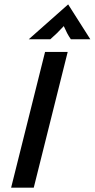

<svg xmlns="http://www.w3.org/2000/svg" viewBox="-20 -864 436 884"><path d="M31.2 0 187.5 -625H291.7L135.4 0ZM112.5 -683.3 293.8 -843.8 395.8 -683.3H306.2Q296.5 -697.2 289.2 -711.1Q281.9 -725 273.6 -743.8Q256.2 -725 242 -711.1Q227.8 -697.2 211.8 -683.3Z"/></svg>

Font: Afacad Medium
Style: Italic
Weight: 500
Italic angle: -14°
Designer: Kristian Moeller
Foundry: Dicotype
Version: Version 1.000; ttfautohint (v1.8.4.7-5d5b)